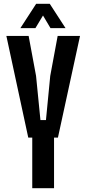

<svg xmlns="http://www.w3.org/2000/svg" viewBox="-20 -989 454 1009"><path d="M149.5 0V-266H128.5L13.5 -800H130.5L169.5 -590L192.5 -358H221.5L244 -590L283 -800H400.5L284.5 -266H264V0ZM87 -841 170 -969H241.5L324.5 -841H245.5L206 -907.5L166 -841Z"/></svg>

Font: Big Shoulders Text Thin
Style: Bold
Weight: 700
Version: Version 2.002